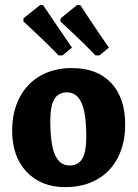

<svg xmlns="http://www.w3.org/2000/svg" viewBox="-20 -758 566 790"><path d="M30 -220Q30 -298 60.5 -356.5Q91 -415 146.5 -446.5Q202 -478 276 -478Q379 -478 437 -417Q495 -356 495 -246Q495 -168 465 -109.5Q435 -51 379 -19.5Q323 12 249 12Q149 12 89.5 -51Q30 -114 30 -220ZM335 -196Q335 -291 315.5 -334.5Q296 -378 256 -378Q220 -378 203.5 -350Q187 -322 187 -261Q187 -164 206.5 -120.5Q226 -77 266 -77Q302 -77 318.5 -105Q335 -133 335 -196ZM76 -670 77 -683 146 -738 158 -736Q168 -721 200.5 -673Q233 -625 276 -562L237 -530H221Q177 -576 133 -617Q89 -658 76 -670ZM228 -670 230 -683 298 -738 311 -736Q321 -721 353 -672.5Q385 -624 428 -562L389 -530H373Q329 -576 285 -617Q241 -658 228 -670Z"/></svg>

Font: Alegreya ExtraBold
Style: Regular
Weight: 800
Designer: Juan Pablo del Peral
Foundry: Huerta Tipografica
Version: Version 2.007; ttfautohint (v1.6)